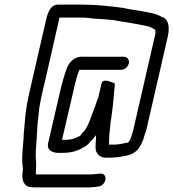

<svg xmlns="http://www.w3.org/2000/svg" viewBox="-20 -655 757 839"><path d="M522 -407H333C308 -407 282 -384 273 -359C261 -328 251 -291 242 -253L190 -28C184 0 207 13 235 13H253C293 13 321 4 348 -13C363 -20 371 -32 382 -44C389 -50 394 -57 400 -65C400 -42 395 -17 399 2C403 19 419 34 443 34H459C466 34 472 34 479 33C488 33 497 32 505 30C528 26 549 24 566 12C586 0 598 -24 607 -48C610 -62 617 -78 621 -94L714 -499C716 -509 717 -517 717 -524V-539C714 -559 707 -576 687 -581C669 -592 653 -596 627 -601L595 -607C571 -611 545 -614 521 -620C463 -628 400 -635 335 -635H235C202 -635 190 -604 182 -571L122 -310C111 -261 101 -222 95 -181C89 -142 88 -108 84 -75C83 -25 72 34 80 78V88L78 102C75 132 85 163 118 163C124 164 133 164 144 164H364C371 164 377 164 383 163C393 163 401 161 410 160C436 157 450 124 435 109C425 99 409 106 393 106C388 107 382 107 377 107H137C136 106 137 106 137 105C137 102 136 98 137 95C137 76 139 63 137 46C134 18 138 -14 140 -44L141 -62C143 -90 143 -115 148 -146C151 -198 164 -247 179 -310L240 -578H349C359 -578 368 -576 377 -575C415 -571 464 -571 498 -563L537 -557C565 -552 600 -546 627 -540C637 -538 649 -530 657 -526C658 -525 658 -524 659 -523V-511C660 -509 658 -505 657 -499L564 -94C561 -79 554 -61 551 -50C550 -45 543 -37 540 -32C536 -31 532 -31 527 -30C516 -28 503 -24 491 -24C485 -23 478 -23 472 -23H456C456 -30 457 -40 457 -46C456 -61 460 -79 461 -97L463 -118C464 -125 465 -134 467 -145C474 -193 478 -242 482 -290C474 -293 430 -316 424 -291L409 -227C404 -219 403 -210 399 -200L394 -186C379 -151 368 -105 346 -80C340 -75 335 -68 330 -61C327 -60 322 -58 318 -56C303 -48 288 -44 266 -44H251L300 -254C307 -286 316 -325 327 -350H509C525 -350 539 -362 543 -378C546 -393 537 -407 522 -407Z"/></svg>

Font: Electronic
Style: It
Weight: 400
Version: Version 1.011